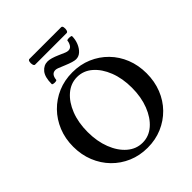

<svg xmlns="http://www.w3.org/2000/svg" viewBox="-256 -1080 1240 1240"><g transform="rotate(-45 363.5 -460.0)"><path d="M364 13Q292 13 231 -13Q170 -39 124.5 -85.5Q79 -132 53.5 -195Q28 -258 28 -332Q28 -406 53.5 -468.5Q79 -531 124.5 -577.5Q170 -624 231 -650Q292 -676 364 -676Q436 -676 497 -650Q558 -624 603.5 -577.5Q649 -531 674 -468.5Q699 -406 699 -332Q699 -258 674 -195Q649 -132 603.5 -85.5Q558 -39 497 -13Q436 13 364 13ZM364 -33Q422 -33 467.5 -72.5Q513 -112 539.5 -180Q566 -248 566 -333Q566 -419 539.5 -486.5Q513 -554 467.5 -593.5Q422 -633 364 -633Q306 -633 260 -593.5Q214 -554 187.5 -486.5Q161 -419 161 -333Q161 -248 187.5 -180Q214 -112 260 -72.5Q306 -33 364 -33ZM441 -718Q418 -718 363 -741Q328 -756 316.5 -760Q305 -764 297 -764Q261 -764 256 -716Q256 -711 246 -709.5Q236 -708 226 -710Q216 -712 216 -716Q216 -780 240.5 -809.5Q265 -839 301 -839Q329 -839 381 -816Q410 -803 422.5 -798Q435 -793 445 -793Q465 -793 475 -809.5Q485 -826 486 -842Q487 -847 497 -848Q507 -849 517.5 -847.5Q528 -846 528 -842Q528 -811 516.5 -782.5Q505 -754 485.5 -736Q466 -718 441 -718ZM229 -881Q221 -881 217.5 -894Q214 -907 217 -920Q220 -933 229 -933H519Q528 -933 530.5 -920Q533 -907 529.5 -894Q526 -881 517 -881Z"/></g></svg>

Font: Junicode
Style: Bold
Weight: 700
Designer: Peter S. Baker
Version: Version 2.100; ttfautohint (v1.8.4)